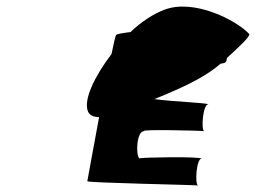

<svg xmlns="http://www.w3.org/2000/svg" viewBox="-20 -877 782 587"><path d="M249 -536C254 -524 267 -519 283 -519C264 -419 248 -327 247 -323C245 -318 569 -312 585 -310C575 -317 581 -395 597 -392C588 -399 418 -396 406 -393C394 -404 398 -478 421 -476C406 -482 588 -478 604 -476C594 -482 601 -560 617 -558C610 -563 510 -566 452 -574C569 -621 618 -651 654 -682C670 -685 672 -685 674 -700C706 -729 747 -767 742 -773C702 -816 572 -882 482 -847C450 -835 411 -810 379 -779C355 -776 336 -773 335 -770C333 -768 328 -746 321 -712C271 -646 234 -573 249 -536Z"/></svg>

Font: Ampere
Style: SuExtIta
Weight: 400
Version: Version 1